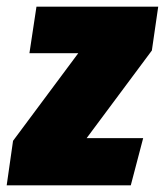

<svg xmlns="http://www.w3.org/2000/svg" viewBox="-55 -554 493 574"><path d="M418 -534 399 -403 204 -141H373L336 0H-35L-16 -133L179 -395H33L54 -534Z"/></svg>

Font: Fira Sans Extra Condensed Black
Style: Italic
Weight: 900
Width: 3
Italic angle: -8°
Designer: Carrois Corporate & Edenspiekermann AG
Foundry: Carrois Corporate GbR & Edenspiekermann AG
Version: Version 4.203